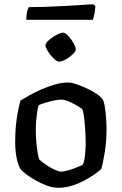

<svg xmlns="http://www.w3.org/2000/svg" viewBox="-20 -892 578 912"><path d="M258 0Q231 0 202.5 -10.5Q174 -21 148.5 -35.5Q123 -50 104.5 -64.5Q86 -79 80 -86Q68 -100 60 -136.5Q52 -173 52 -218Q52 -258 55.5 -294.5Q59 -331 65 -362Q71 -393 77 -414Q91 -423 116.5 -437.5Q142 -452 173.5 -466Q205 -480 238.5 -490Q272 -500 302 -500Q320 -500 344.5 -491.5Q369 -483 394.5 -471Q420 -459 439 -446Q458 -433 465 -424Q473 -414 477.5 -387Q482 -360 484 -329.5Q486 -299 486 -277Q486 -222 478 -171Q470 -120 461 -89Q449 -78 427.5 -63Q406 -48 378.5 -33.5Q351 -19 320 -9.5Q289 0 258 0ZM270 -77Q284 -77 306 -83.5Q328 -90 347.5 -98Q367 -106 374 -110Q381 -127 384 -156.5Q387 -186 387 -212Q387 -245 384.5 -280Q382 -315 378.5 -341Q375 -367 371 -372Q368 -377 350 -388Q332 -399 309.5 -409Q287 -419 269 -419Q258 -419 236.5 -414.5Q215 -410 194 -403.5Q173 -397 163 -392Q160 -382 157 -362.5Q154 -343 152 -321Q150 -299 150 -280Q150 -244 153 -212.5Q156 -181 160 -160Q164 -139 167 -134Q170 -131 182 -121.5Q194 -112 210 -102Q226 -92 242.5 -84.5Q259 -77 270 -77ZM260 -599Q253 -599 242 -608Q231 -617 220.5 -630Q210 -643 203 -656Q196 -669 196 -677Q196 -685 205.5 -695Q215 -705 229 -714.5Q243 -724 257 -730.5Q271 -737 279 -737Q287 -737 297.5 -728Q308 -719 317.5 -705.5Q327 -692 333.5 -679Q340 -666 340 -657Q340 -650 331 -640Q322 -630 309 -620.5Q296 -611 282.5 -605Q269 -599 260 -599ZM105 -798Q105 -821 109 -837.5Q113 -854 117 -858Q149 -858 193.5 -859.5Q238 -861 284 -863.5Q330 -866 367 -868.5Q404 -871 422 -872L433 -863Q432 -841 428 -823.5Q424 -806 421 -798Z"/></svg>

Font: Texturina Medium 12pt Medium
Style: Regular
Weight: 500
Version: Version 1.002